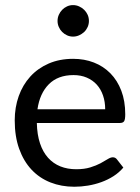

<svg xmlns="http://www.w3.org/2000/svg" viewBox="-20 -711 538 738"><path d="M36.6 0ZM261.2 -484.9Q304.2 -484.9 340.8 -470.7Q377.4 -456.5 404.3 -429.2Q431.2 -401.9 446.3 -362.3Q461.4 -322.8 461.4 -271.5Q461.4 -251.5 457 -244.9Q452.6 -238.3 440.9 -238.3H121.6Q122.6 -193.4 133.8 -159.9Q145 -126.5 164.8 -104.5Q184.6 -82.5 211.9 -71.5Q239.3 -60.5 272.9 -60.5Q304.2 -60.5 327.1 -67.6Q350.1 -74.7 366.5 -83.5Q382.8 -92.3 394 -99.4Q405.3 -106.4 413.6 -106.4Q418.9 -106.4 422.9 -104.2Q426.8 -102.1 429.7 -98.1L454.1 -66.9Q438 -47.9 416.3 -33.9Q394.5 -20 369.6 -11Q344.7 -2 318.1 2.4Q291.5 6.8 265.6 6.8Q215.8 6.8 173.8 -9.8Q131.8 -26.4 101.3 -58.8Q70.8 -91.3 53.7 -138.9Q36.6 -186.5 36.6 -248.5Q36.6 -298.3 52 -341.6Q67.4 -384.8 96.4 -416.7Q125.5 -448.7 167.2 -466.8Q209 -484.9 261.2 -484.9ZM262.7 -422.4Q202.6 -422.4 167.7 -387.2Q132.8 -352.1 124 -291H384.3Q384.3 -319.8 376 -344Q367.7 -368.2 352.1 -385.5Q336.4 -402.8 313.7 -412.6Q291 -422.4 262.7 -422.4ZM321.8 -630.4Q321.8 -618.2 316.9 -607.2Q312 -596.2 303.5 -588.1Q294.9 -580.1 283.9 -575.2Q272.9 -570.3 260.7 -570.3Q248.5 -570.3 237.8 -575.2Q227.1 -580.1 219 -588.1Q210.9 -596.2 206.1 -607.2Q201.2 -618.2 201.2 -630.4Q201.2 -643.1 206.1 -654.1Q210.9 -665 219 -673.3Q227.1 -681.6 237.8 -686.5Q248.5 -691.4 260.7 -691.4Q272.9 -691.4 283.9 -686.5Q294.9 -681.6 303.5 -673.3Q312 -665 316.9 -654.1Q321.8 -643.1 321.8 -630.4Z"/></svg>

Font: Carlito
Style: Regular
Weight: 400
Designer: Lukasz Dziedzic
Foundry: tyPoland Lukasz Dziedzic
Version: Version 1.103; Beta1; all basic design good, some composites